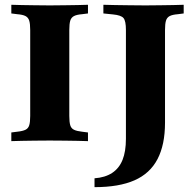

<svg xmlns="http://www.w3.org/2000/svg" viewBox="-20 -591 817 804"><path d="M176.6 -2.4Q152.4 -2.4 125 -2Q97.6 -1.6 71.8 -1.2Q46 -0.8 27.4 0V-36.3L52.4 -39.5Q75 -41.9 86.7 -47.6Q98.4 -53.2 102.4 -66.5Q106.5 -79.8 106.5 -105.6V-465.3Q106.5 -491.1 102.4 -504.4Q98.4 -517.7 86.7 -523.8Q75 -529.8 52.4 -531.5L27.4 -534.7V-571Q46 -570.2 71.8 -569.8Q97.6 -569.4 125 -569Q152.4 -568.5 176.6 -568.5H188.7H200Q224.2 -568.5 251.6 -569Q279 -569.4 304.8 -569.8Q330.6 -570.2 348.4 -571V-534.7L323.4 -531.5Q301.6 -529.8 289.9 -523.8Q278.2 -517.7 274.2 -504.4Q270.2 -491.1 270.2 -465.3V-105.6Q270.2 -79.8 274.2 -66.5Q278.2 -53.2 289.9 -47.6Q301.6 -41.9 323.4 -39.5L348.4 -36.3V0Q330.6 -0.8 304.8 -1.2Q279 -1.6 251.6 -2Q224.2 -2.4 200 -2.4H188.7ZM507.3 -201.6V-465.3Q507.3 -503.2 497.2 -515.3Q487.1 -527.4 453.2 -530.6L412.9 -534.7V-571Q434.7 -570.2 462.9 -569.8Q491.1 -569.4 521 -569Q550.8 -568.5 576.6 -568.5H588.7H600.8Q625 -568.5 652.4 -569Q679.8 -569.4 705.6 -569.8Q731.5 -570.2 749.2 -571V-534.7L725 -531.5Q702.4 -529.8 690.7 -523.8Q679 -517.7 675 -504.4Q671 -491.1 671 -465.3V-201.6ZM375.8 192.7V155.6Q420.2 152.4 449.6 133.1Q479 113.7 493.1 78.6Q507.3 43.5 507.3 -9.7V-201.6H671V-77.4Q671 15.3 639.5 75.4Q608.1 135.5 543.1 164.1Q478.2 192.7 375.8 192.7Z"/></svg>

Font: Playfair 9pt Black
Style: Regular
Weight: 900
Designer: Claus Eggers Sørensen
Foundry: Claus Eggers Sørensen
Version: Version 2.203